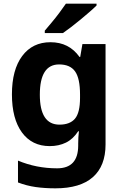

<svg xmlns="http://www.w3.org/2000/svg" viewBox="-20 -786 673 1046"><path d="M255 -556Q356 -556 413 -476H417L429 -546H555V1Q555 118 486 179Q417 240 282 240Q224 240 174.5 233Q125 226 78 208V89Q178 131 291 131Q406 131 406 7V-4Q406 -20 407 -38.5Q408 -57 410 -71H406Q378 -28 339 -9Q300 10 251 10Q154 10 99.5 -64.5Q45 -139 45 -272Q45 -406 101 -481Q157 -556 255 -556ZM302 -435Q197 -435 197 -270Q197 -107 304 -107Q361 -107 388.5 -139.5Q416 -172 416 -253V-271Q416 -359 389 -397Q362 -435 302 -435ZM506 -766V-756Q492 -742 469 -722Q446 -702 419.5 -680Q393 -658 367.5 -638.5Q342 -619 323 -606H224V-619Q240 -638 261.5 -663.5Q283 -689 303.5 -716.5Q324 -744 339 -766Z"/></svg>

Font: Noto Sans
Style: Bold
Weight: 700
Designer: Monotype Design Team
Foundry: Monotype Imaging Inc.
Version: Version 2.000;GOOG;noto-source:20170915:90ef993387c0; ttfaut